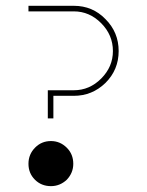

<svg xmlns="http://www.w3.org/2000/svg" viewBox="-20 -635 502 655"><path d="M77.1 -76.2Q77.1 -108.9 100.1 -131.8Q122.1 -153.8 153.8 -153.8Q185.1 -153.8 208 -130.9Q230 -108.9 230 -76.2Q230 -45.4 208 -22Q184.6 0 153.8 0Q121.1 0 99.1 -22Q77.1 -43.9 77.1 -76.2ZM77.1 -596.2V-615.2H231.9Q295.9 -615.2 339.8 -569.8Q384.8 -524.9 384.8 -460.9Q384.8 -397 339.8 -352.1Q294.4 -308.1 231.9 -308.1H162.1V-231H143.1V-327.1H231.9Q285.6 -327.1 325.4 -367.2Q365.2 -407.2 365.2 -460.9Q365.2 -515.6 325.2 -555.9Q285.2 -596.2 231.9 -596.2Z"/></svg>

Font: Hjet
Style: Regular
Weight: 400
Designer: T. Christopher White
Version: Version 1.2